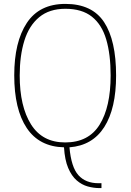

<svg xmlns="http://www.w3.org/2000/svg" viewBox="-20 -745 669 984"><path d="M491 219Q460 219 429.5 210.5Q399 202 373 179.5Q347 157 329.5 116Q312 75 308 10Q181 7 117 -89Q53 -185 53 -359Q53 -530 117.5 -627.5Q182 -725 315 -725Q452 -725 513.5 -631.5Q575 -538 575 -358Q575 -189 514.5 -94Q454 1 336 10Q345 112 382 153Q419 194 485 194H500V219ZM314 -15Q434 -15 490.5 -106Q547 -197 547 -358Q547 -466 524.5 -542.5Q502 -619 451 -659.5Q400 -700 315 -700Q233 -700 181 -657Q129 -614 105 -537Q81 -460 81 -358Q81 -200 139 -107.5Q197 -15 314 -15Z"/></svg>

Font: Noto Serif Georgian SemiCondensed Thin
Style: Regular
Weight: 100
Width: 4
Designer: Monotype Design Team, Akaki Razmadze
Foundry: Google LLC
Version: Version 2.003; ttfautohint (v1.8.4.7-5d5b)